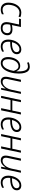

<svg xmlns="http://www.w3.org/2000/svg" viewBox="2149 -2959 820 5158"><g transform="rotate(90 2559.0 -380.0)"><path d="M234 10Q178 10 136.5 -14.5Q95 -39 73 -83.5Q51 -128 51 -189Q51 -246 62.5 -298Q74 -350 97 -394.5Q120 -439 152.5 -472.5Q185 -506 227.5 -524Q270 -542 321 -542Q354 -542 386 -535.5Q418 -529 443 -517L426 -468Q405 -479 377 -486Q349 -493 321 -493Q283 -493 250 -477.5Q217 -462 191 -434Q165 -406 147 -368.5Q129 -331 119 -286Q109 -241 109 -192Q109 -147 124.5 -112.5Q140 -78 169 -58.5Q198 -39 241 -39Q275 -39 304.5 -48Q334 -57 363 -71V-21Q338 -8 306 1Q274 10 234 10Z M731 10Q677 10 642.5 -9.5Q608 -29 591 -63.5Q574 -98 574 -144Q574 -171 579 -200Q584 -229 590 -257L638 -482H480L492 -532H705L654 -290Q677 -296 707.5 -300.5Q738 -305 769 -305Q823 -305 858 -289Q893 -273 910 -243Q927 -213 927 -169Q927 -122 906.5 -81Q886 -40 842.5 -15Q799 10 731 10ZM736 -39Q770 -39 795 -48.5Q820 -58 836.5 -75.5Q853 -93 861.5 -116Q870 -139 870 -164Q870 -193 859 -213.5Q848 -234 822.5 -245.5Q797 -257 755 -257Q724 -257 696 -252.5Q668 -248 643 -242Q637 -212 634 -189.5Q631 -167 631 -148Q631 -94 657.5 -66.5Q684 -39 736 -39Z M1222 10Q1171 10 1130 -12.5Q1089 -35 1066 -79.5Q1043 -124 1043 -190Q1043 -259 1062 -322Q1081 -385 1116 -434.5Q1151 -484 1198.5 -513Q1246 -542 1304 -542Q1367 -542 1401.5 -510Q1436 -478 1436 -424Q1436 -365 1399 -325Q1362 -285 1293.5 -264.5Q1225 -244 1129 -244H1104Q1103 -233 1102 -219.5Q1101 -206 1101 -192Q1101 -119 1135 -79Q1169 -39 1233 -39Q1271 -39 1303.5 -50.5Q1336 -62 1367 -76V-26Q1337 -11 1301.5 -0.5Q1266 10 1222 10ZM1139 -292Q1208 -292 1262 -305Q1316 -318 1348 -346.5Q1380 -375 1380 -420Q1380 -451 1360 -472Q1340 -493 1299 -493Q1262 -493 1224.5 -469.5Q1187 -446 1157.5 -401Q1128 -356 1113 -292Z M1673 10Q1620 10 1584.5 -15Q1549 -40 1531 -83.5Q1513 -127 1513 -183Q1513 -234 1523.5 -282.5Q1534 -331 1554 -373Q1574 -415 1603 -446.5Q1632 -478 1670 -495.5Q1708 -513 1753 -513Q1794 -513 1821.5 -497.5Q1849 -482 1866 -458Q1883 -434 1893 -408H1895Q1897 -419 1897.5 -435.5Q1898 -452 1898 -471Q1898 -596 1865.5 -658.5Q1833 -721 1765 -721Q1740 -721 1713.5 -714.5Q1687 -708 1666 -698L1651 -742Q1675 -754 1707.5 -762Q1740 -770 1772 -770Q1836 -770 1876.5 -735.5Q1917 -701 1936.5 -635.5Q1956 -570 1956 -474Q1956 -425 1949.5 -370Q1943 -315 1928.5 -261Q1914 -207 1891.5 -158Q1869 -109 1837.5 -71.5Q1806 -34 1765.5 -12Q1725 10 1673 10ZM1679 -40Q1711 -40 1738.5 -54.5Q1766 -69 1789.5 -96Q1813 -123 1831 -160Q1849 -197 1862.5 -241Q1876 -285 1884 -334Q1875 -369 1858.5 -399Q1842 -429 1817.5 -448Q1793 -467 1757 -467Q1727 -467 1698.5 -453.5Q1670 -440 1647 -415Q1624 -390 1607 -355.5Q1590 -321 1580.5 -278Q1571 -235 1571 -185Q1571 -122 1597.5 -81Q1624 -40 1679 -40Z M2168 10Q2129 10 2100.5 -5Q2072 -20 2057 -48.5Q2042 -77 2042 -120Q2042 -139 2044.5 -158Q2047 -177 2051 -198L2122 -532H2180L2108 -191Q2103 -172 2101 -156Q2099 -140 2099 -127Q2099 -84 2120.5 -61.5Q2142 -39 2184 -39Q2227 -39 2268.5 -68Q2310 -97 2343 -151Q2376 -205 2392 -280L2446 -532H2502L2389 0H2342L2362 -119H2359Q2342 -92 2314.5 -61.5Q2287 -31 2250.5 -10.5Q2214 10 2168 10Z M2555 0 2668 -532H2725L2676 -301H2950L2999 -532H3056L2944 0H2886L2939 -252H2666L2612 0Z M3313 10Q3262 10 3221 -12.5Q3180 -35 3157 -79.5Q3134 -124 3134 -190Q3134 -259 3153 -322Q3172 -385 3207 -434.5Q3242 -484 3289.5 -513Q3337 -542 3395 -542Q3458 -542 3492.5 -510Q3527 -478 3527 -424Q3527 -365 3490 -325Q3453 -285 3384.5 -264.5Q3316 -244 3220 -244H3195Q3194 -233 3193 -219.5Q3192 -206 3192 -192Q3192 -119 3226 -79Q3260 -39 3324 -39Q3362 -39 3394.5 -50.5Q3427 -62 3458 -76V-26Q3428 -11 3392.5 -0.5Q3357 10 3313 10ZM3230 -292Q3299 -292 3353 -305Q3407 -318 3439 -346.5Q3471 -375 3471 -420Q3471 -451 3451 -472Q3431 -493 3390 -493Q3353 -493 3315.5 -469.5Q3278 -446 3248.5 -401Q3219 -356 3204 -292Z M3581 0 3694 -532H3751L3702 -301H3976L4025 -532H4082L3970 0H3912L3965 -252H3692L3638 0Z M4286 10Q4247 10 4218.5 -5Q4190 -20 4175 -48.5Q4160 -77 4160 -120Q4160 -139 4162.5 -158Q4165 -177 4169 -198L4240 -532H4298L4226 -191Q4221 -172 4219 -156Q4217 -140 4217 -127Q4217 -84 4238.5 -61.5Q4260 -39 4302 -39Q4345 -39 4386.5 -68Q4428 -97 4461 -151Q4494 -205 4510 -280L4564 -532H4620L4507 0H4460L4480 -119H4477Q4460 -92 4432.5 -61.5Q4405 -31 4368.5 -10.5Q4332 10 4286 10Z M4878 10Q4827 10 4786 -12.5Q4745 -35 4722 -79.5Q4699 -124 4699 -190Q4699 -259 4718 -322Q4737 -385 4772 -434.5Q4807 -484 4854.5 -513Q4902 -542 4960 -542Q5023 -542 5057.5 -510Q5092 -478 5092 -424Q5092 -365 5055 -325Q5018 -285 4949.5 -264.5Q4881 -244 4785 -244H4760Q4759 -233 4758 -219.5Q4757 -206 4757 -192Q4757 -119 4791 -79Q4825 -39 4889 -39Q4927 -39 4959.5 -50.5Q4992 -62 5023 -76V-26Q4993 -11 4957.5 -0.5Q4922 10 4878 10ZM4795 -292Q4864 -292 4918 -305Q4972 -318 5004 -346.5Q5036 -375 5036 -420Q5036 -451 5016 -472Q4996 -493 4955 -493Q4918 -493 4880.5 -469.5Q4843 -446 4813.5 -401Q4784 -356 4769 -292Z"/></g></svg>

Font: Noto Sans Display Light
Style: Italic
Weight: 300
Italic angle: -12°
Designer: Monotype Design Team
Foundry: Monotype Imaging Inc.
Version: Version 2.003